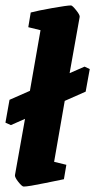

<svg xmlns="http://www.w3.org/2000/svg" viewBox="-29 -677 350 706"><path d="M209 -306 170 -82 215 -71 206 -18Q200 -17 137.5 -4Q75 9 58 9Q52 9 38.5 -8Q25 -25 26 -33L63 -240L11 -217L-9 -226L6 -310L81 -343L120 -566L75 -577L84 -631Q110 -638 164 -647.5Q218 -657 232 -657Q237 -657 251 -639.5Q265 -622 264 -615L227 -408L282 -432L301 -423L286 -340Z"/></svg>

Font: Grenze
Style: Bold Italic
Weight: 700
Italic angle: -10°
Designer: Renata Polastri
Foundry: Omnibus-Type
Version: Version 1.002; ttfautohint (v1.8)